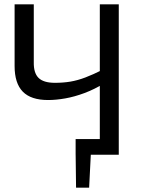

<svg xmlns="http://www.w3.org/2000/svg" viewBox="-20 -710 656 881"><path d="M327 -72H525V0H327ZM327 -7H397L389 151H329ZM135 -690V-425Q134 -375 157 -352.5Q180 -330 232 -330Q270 -330 303 -335.5Q336 -341 371.5 -354.5Q407 -368 451 -390L457 -327Q413 -300 367.5 -283Q322 -266 279.5 -258.5Q237 -251 201 -251Q122 -251 84.5 -289.5Q47 -328 47 -407V-690ZM525 -690V0H438V-690Z"/></svg>

Font: Exo 2
Style: Regular
Weight: 400
Designer: Natanael Gama
Foundry: Natanael Gama
Version: Version 2.010